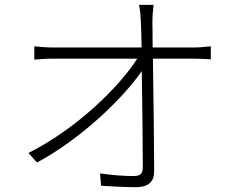

<svg xmlns="http://www.w3.org/2000/svg" viewBox="-20 -758 996 796"><path d="M98 -123.9 133.2 -84.2C316.1 -182.2 489.7 -350.1 567.8 -463.1C570 -321 572.1 -148.1 572.1 -65C572.1 -40.1 563.2 -28.1 534.1 -28.1C496.1 -28.1 441.8 -32 394.9 -39.1L399.1 12.1C442.1 14.9 501.1 18.1 544 18.1C593 18.1 619 -2.8 619 -46.9C619 -161.9 616.1 -369 614 -514.9H783C805 -514.9 835.9 -513.1 854 -512.1V-566.1C837 -563.9 804 -561.1 782 -561.1H612.9C612.9 -611.2 611.9 -648.8 611.9 -668C611.9 -692.1 614 -713.8 616.8 -737.9H556.1C562.1 -713.8 562.9 -687.9 563.9 -668C565 -648.8 566.1 -611.2 567.1 -561.1H201C172.9 -561.1 151.3 -563.2 122.2 -566.1V-511C151.3 -513.1 170.1 -514.9 201 -514.9H549C474.1 -397 296.2 -223 98 -123.9Z"/></svg>

Font: Karasuma Gothic
Style: Light
Weight: 300
Designer: Rasmus Andersson / Ryoko Nishizuka
Foundry: rsms
Version: Version 1.00